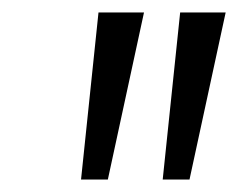

<svg xmlns="http://www.w3.org/2000/svg" viewBox="-20 -725 382 308"><path d="M110 -437 138 -705H211L153 -437ZM241 -437 269 -705H342L284 -437Z"/></svg>

Font: Nunito Sans 7pt Condensed Light
Style: Italic
Weight: 300
Width: 3
Italic angle: -9°
Designer: Vernon Adams
Foundry: Vernon Adams
Version: Version 3.101;gftools[0.9.27]